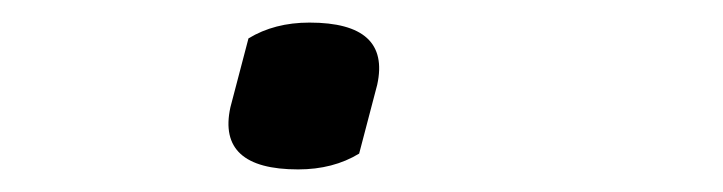

<svg xmlns="http://www.w3.org/2000/svg" viewBox="-20 -145 640 170"><path d="M298 -9Q275 5 244 5Q172 5 184 -50L200 -111Q223 -125 254 -125Q326 -125 314 -70Z"/></svg>

Font: Recursive Mn Csl St Lt
Style: Italic
Weight: 300
Italic angle: -15°
Monospace: yes
Version: Version 1.079;hotconv 1.0.112;makeotfexe 2.5.65598; ttfautoh